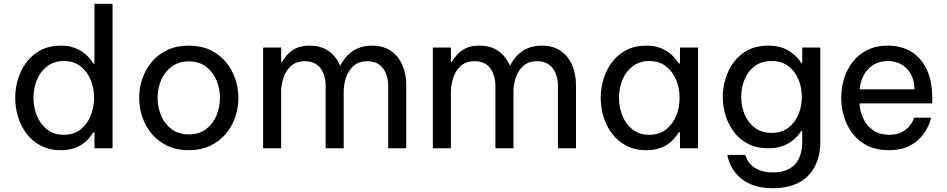

<svg xmlns="http://www.w3.org/2000/svg" viewBox="-20 -780 4984 1010"><path d="M300 10Q240 10 195 -13.5Q150 -37 120 -76.5Q90 -116 75 -165Q60 -214 60 -265Q60 -316 75 -365Q90 -414 120 -453.5Q150 -493 195 -516.5Q240 -540 300 -540Q338 -540 366 -530.5Q394 -521 414.5 -506.5Q435 -492 448.5 -476Q462 -460 471 -446H477V-760H572V0H477V-84H471Q462 -70 448.5 -53.5Q435 -37 414.5 -22.5Q394 -8 366 1Q338 10 300 10ZM316 -71Q369 -71 404.5 -99.5Q440 -128 457.5 -172.5Q475 -217 475 -265Q475 -314 457.5 -358Q440 -402 404.5 -430.5Q369 -459 316 -459Q263 -459 227 -430.5Q191 -402 173.5 -358Q156 -314 156 -265Q156 -217 173.5 -172.5Q191 -128 227 -99.5Q263 -71 316 -71Z M973 10Q909 10 860.5 -13Q812 -36 779 -75Q746 -114 729 -163Q712 -212 712 -265Q712 -318 729 -367Q746 -416 779 -455Q812 -494 860.5 -517Q909 -540 973 -540Q1037 -540 1085.5 -517Q1134 -494 1167 -455Q1200 -416 1217 -367Q1234 -318 1234 -265Q1234 -212 1217 -163Q1200 -114 1167 -75Q1134 -36 1085.5 -13Q1037 10 973 10ZM973 -73Q1027 -73 1063.5 -100.5Q1100 -128 1118.5 -172Q1137 -216 1137 -265Q1137 -315 1118.5 -358.5Q1100 -402 1063.5 -429.5Q1027 -457 973 -457Q920 -457 883 -429.5Q846 -402 827.5 -358.5Q809 -315 809 -265Q809 -216 827.5 -172Q846 -128 883 -100.5Q920 -73 973 -73Z M1459 0H1364V-530H1459V-453H1463Q1471 -468 1488 -488.5Q1505 -509 1534.5 -524.5Q1564 -540 1609 -540Q1667 -540 1706.5 -513Q1746 -486 1767 -439Q1788 -392 1788 -331V0H1693V-326Q1693 -385 1665.5 -421.5Q1638 -458 1584 -458Q1538 -458 1510.5 -433Q1483 -408 1471 -370.5Q1459 -333 1459 -297ZM1788 0H1693L1694 -435H1770Q1785 -464 1807.5 -488Q1830 -512 1862.5 -526Q1895 -540 1938 -540Q1996 -540 2035.5 -513Q2075 -486 2096 -439Q2117 -392 2117 -331V0H2022V-326Q2022 -385 1994 -421.5Q1966 -458 1913 -458Q1867 -458 1839.5 -433Q1812 -408 1800 -371Q1788 -334 1788 -297Z M2352 0H2257V-530H2352V-453H2356Q2364 -468 2381 -488.5Q2398 -509 2427.5 -524.5Q2457 -540 2502 -540Q2560 -540 2599.5 -513Q2639 -486 2660 -439Q2681 -392 2681 -331V0H2586V-326Q2586 -385 2558.5 -421.5Q2531 -458 2477 -458Q2431 -458 2403.5 -433Q2376 -408 2364 -370.5Q2352 -333 2352 -297ZM2681 0H2586L2587 -435H2663Q2678 -464 2700.5 -488Q2723 -512 2755.5 -526Q2788 -540 2831 -540Q2889 -540 2928.5 -513Q2968 -486 2989 -439Q3010 -392 3010 -331V0H2915V-326Q2915 -385 2887 -421.5Q2859 -458 2806 -458Q2760 -458 2732.5 -433Q2705 -408 2693 -371Q2681 -334 2681 -297Z M3380 -540Q3418 -540 3446 -530.5Q3474 -521 3494.5 -506.5Q3515 -492 3528.5 -476Q3542 -460 3551 -446H3557V-530H3652V0H3557V-84H3551Q3542 -70 3528.5 -53.5Q3515 -37 3494.5 -22.5Q3474 -8 3446 1Q3418 10 3380 10Q3320 10 3275 -13.5Q3230 -37 3200 -76.5Q3170 -116 3155 -165Q3140 -214 3140 -265Q3140 -316 3155 -365Q3170 -414 3200 -453.5Q3230 -493 3275 -516.5Q3320 -540 3380 -540ZM3396 -459Q3343 -459 3307 -430.5Q3271 -402 3253.5 -358Q3236 -314 3236 -265Q3236 -217 3253.5 -172.5Q3271 -128 3307 -99.5Q3343 -71 3396 -71Q3449 -71 3484.5 -99.5Q3520 -128 3537.5 -172.5Q3555 -217 3555 -265Q3555 -314 3537.5 -358Q3520 -402 3484.5 -430.5Q3449 -459 3396 -459Z M4047 210Q3981 210 3937 192.5Q3893 175 3866.5 148.5Q3840 122 3827 96Q3814 70 3810 52.5Q3806 35 3806 35H3901Q3901 35 3904 44.5Q3907 54 3915 67.5Q3923 81 3939 94.5Q3955 108 3981.5 117.5Q4008 127 4047 127Q4090 127 4119.5 114Q4149 101 4166.5 79Q4184 57 4192 28.5Q4200 0 4200 -30V-91H4195Q4187 -78 4173 -62.5Q4159 -47 4138 -32.5Q4117 -18 4088 -9Q4059 0 4021 0Q3961 0 3916 -23Q3871 -46 3841.5 -85Q3812 -124 3797 -172Q3782 -220 3782 -270Q3782 -320 3797 -368Q3812 -416 3841.5 -455Q3871 -494 3916 -517Q3961 -540 4021 -540Q4059 -540 4088 -531Q4117 -522 4138 -507.5Q4159 -493 4173 -477.5Q4187 -462 4195 -449H4200V-530H4295V-31Q4295 24 4278.5 68.5Q4262 113 4230.5 145Q4199 177 4153 193.5Q4107 210 4047 210ZM4039 -81Q4092 -81 4127.5 -108.5Q4163 -136 4180.5 -179Q4198 -222 4198 -270Q4198 -318 4180.5 -361.5Q4163 -405 4127.5 -432Q4092 -459 4039 -459Q3986 -459 3950 -432Q3914 -405 3896.5 -361.5Q3879 -318 3879 -270Q3879 -222 3896.5 -179Q3914 -136 3950 -108.5Q3986 -81 4039 -81Z M4656 10Q4591 10 4543.5 -13.5Q4496 -37 4465.5 -77Q4435 -117 4420 -165.5Q4405 -214 4405 -265Q4405 -315 4419.5 -364Q4434 -413 4464.5 -453Q4495 -493 4541.5 -516.5Q4588 -540 4652 -540Q4720 -540 4772 -509Q4824 -478 4854 -417Q4884 -356 4884 -264V-236H4501Q4504 -191 4522.5 -153.5Q4541 -116 4575 -93.5Q4609 -71 4656 -71Q4697 -71 4722.5 -84.5Q4748 -98 4763 -116Q4778 -134 4783.5 -147.5Q4789 -161 4789 -161H4878Q4878 -161 4873 -143.5Q4868 -126 4855 -101Q4842 -76 4817 -50.5Q4792 -25 4753 -7.5Q4714 10 4656 10ZM4502 -310H4791Q4789 -362 4769 -394.5Q4749 -427 4718 -443Q4687 -459 4652 -459Q4589 -459 4549 -418.5Q4509 -378 4502 -310Z"/></svg>

Font: Be Vietnam Pro Variable Thin
Style: Regular
Weight: 100
Designer: Lam Bao, Tony Le, Vietanh Nguyen
Foundry: Yellow Type Foundry
Version: Version 1.002